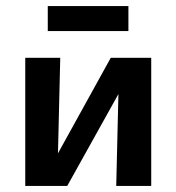

<svg xmlns="http://www.w3.org/2000/svg" viewBox="-20 -611 580 631"><path d="M362 0 372 -421H477V0ZM63 0V-421H178L168 0ZM139 0V-50L344 -421H406V-368L201 0ZM137 -509V-591H402V-509Z"/></svg>

Font: Ysabeau Office
Style: Bold
Weight: 700
Designer: Christian Thalmann (Catharsis Fonts)
Version: Version 2.001;gftools[0.9.30]; featfreeze: tnum,lnum,ss02